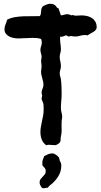

<svg xmlns="http://www.w3.org/2000/svg" viewBox="-20 -754 539 1025"><path d="M446.8 -564.9Q442.9 -566.4 439.5 -566.7Q436 -566.9 432.1 -566.9Q419.4 -566.9 407 -563Q394.5 -559.1 381.8 -559.1Q376 -559.1 369.6 -560.1Q363.3 -561 356.9 -562Q352.5 -559.1 347.2 -559.1Q341.8 -559.1 340.1 -562Q338.4 -564.9 334 -564.9Q329.6 -564.9 325.9 -563.2Q322.3 -561.5 318.6 -560.1Q314.9 -558.6 311 -557.9Q307.1 -557.1 301.8 -559.1Q300.8 -556.2 300.8 -552.5Q300.8 -548.8 300.8 -545.9Q300.8 -532.2 303 -518.3Q305.2 -504.4 305.2 -490.2Q305.2 -480.5 302 -470.5Q298.8 -460.4 298.8 -450.2Q298.8 -438 302 -425.8Q305.2 -413.6 305.2 -400.9Q305.2 -391.1 302 -381.3Q298.8 -371.6 298.8 -361.8Q298.8 -353.5 301.5 -345.9Q304.2 -338.4 305.2 -330.1Q307.6 -310.5 308.3 -291.5Q309.1 -272.5 309.1 -252.9Q309.1 -234.4 307.1 -215.1Q305.2 -195.8 305.2 -176.8Q305.2 -164.1 308.6 -152.6Q312 -141.1 312 -129.9Q312 -124 310.5 -118.7Q309.1 -113.3 309.1 -106.9Q308.1 -94.7 308.6 -82.8Q309.1 -70.8 309.1 -58.1Q309.1 -43.9 306.2 -30.8Q303.2 -17.6 303.2 -3.9Q303.2 1 300 5.4Q296.9 9.8 292.2 13.2Q287.6 16.6 282.5 18.8Q277.3 21 272.9 21Q264.6 21 257.1 20Q249.5 19 242.2 19Q238.3 19 234.6 19.3Q231 19.5 228 22Q210 9.8 202.9 -9Q195.8 -27.8 195.8 -48.8Q195.8 -64 198.5 -78.6Q201.2 -93.3 204.3 -107.9Q207.5 -122.6 210.2 -137Q212.9 -151.4 212.9 -167Q212.9 -174.3 212.9 -182.4Q212.9 -190.4 211.9 -198.2Q210.4 -205.6 206.3 -213.6Q202.1 -221.7 202.1 -229Q202.1 -231.9 203.6 -235.6Q205.1 -239.3 205.1 -243.2Q205.1 -247.1 203.6 -250.7Q202.1 -254.4 202.1 -258.8Q202.1 -269.5 207 -280Q211.9 -290.5 211.9 -301.8Q211.9 -310.5 210 -319.1Q208 -327.6 205.6 -336.2Q203.1 -344.7 201.2 -353.5Q199.2 -362.3 199.2 -371.1Q199.2 -378.4 200.7 -386Q202.1 -393.6 202.1 -400.9Q202.1 -408.7 200.7 -415.5Q199.2 -422.4 199.2 -430.2Q199.2 -434.6 200.7 -439.2Q202.1 -443.8 202.1 -449.2Q202.1 -459 199 -468.5Q195.8 -478 195.8 -487.8Q195.8 -497.6 199.5 -507.3Q203.1 -517.1 203.1 -526.9Q203.1 -538.1 199.2 -545.9Q188.5 -549.8 176.8 -550.8Q165 -551.8 153.8 -551.8Q134.3 -551.8 115.5 -550.3Q96.7 -548.8 77.1 -548.8Q65.9 -548.8 53 -551.3Q40 -553.7 29.1 -559.3Q18.1 -564.9 11 -574.5Q3.9 -584 3.9 -598.1Q3.9 -610.8 9.5 -623.8Q15.1 -636.7 18.1 -648.9Q37.6 -658.7 59.6 -662.4Q81.5 -666 104 -667Q126.5 -668 148.7 -667.5Q170.9 -667 191.9 -668Q196.3 -671.9 197.5 -678Q198.7 -684.1 199.2 -690.7Q199.7 -697.3 200.4 -703.6Q201.2 -710 205.1 -713.9V-715.8Q205.1 -717.8 210.2 -720.9Q215.3 -724.1 222.2 -727.1Q229 -730 235.4 -731.9Q241.7 -733.9 244.1 -733.9Q259.3 -733.9 266.6 -730.5Q273.9 -727.1 277.6 -722.7Q281.2 -718.3 283.7 -714.4Q286.1 -710.4 292 -710Q295.9 -701.2 298.6 -691.2Q301.3 -681.2 305.2 -671.9Q314 -672.9 322.5 -675.5Q331.1 -678.2 340.8 -678.2Q346.2 -678.2 351.8 -675.5Q357.4 -672.9 362.8 -671.9L370.1 -674.8L373 -671.9Q382.8 -669.4 393.6 -670.7Q404.3 -671.9 414.1 -671.9Q429.7 -671.9 444.6 -668.5Q459.5 -665 470.9 -657.5Q482.4 -649.9 489.3 -637.7Q496.1 -625.5 496.1 -607.9Q496.1 -599.6 490.5 -593.5Q484.9 -587.4 477.1 -582.8Q469.2 -578.1 460.9 -573.7Q452.6 -569.3 446.8 -564.9ZM307.1 130.9Q307.1 156.7 296.1 178.2Q285.2 199.7 267.1 217.8Q259.8 225.6 250.5 232.2Q241.2 238.8 235.4 248H232.4Q227.1 248 222.4 249.5Q217.8 251 212.4 251Q207.5 251 203.1 248Q199.2 242.2 195.3 235.4Q191.4 228.5 191.4 220.2Q191.4 209.5 196.5 202.4Q201.7 195.3 207.8 189.5Q213.9 183.6 219 177Q224.1 170.4 224.1 160.2Q224.1 152.8 222.4 148.9Q220.7 145 218 141.8Q215.3 138.7 212.2 135.7Q209 132.8 206.1 127.9V120.1Q205.1 107.9 208.7 98.6Q212.4 89.4 216.3 79.1Q228.5 72.8 238 68.8Q247.6 64.9 261.2 64.9Q264.6 64.9 269.5 67.1Q274.4 69.3 279.1 72.5Q283.7 75.7 287.6 79.3Q291.5 83 293.9 85.9Q295.9 88.9 296.9 95Q297.9 101.1 299.3 104Q301.3 108.9 302.7 111.3Q304.2 113.8 305.2 116Q306.2 118.2 306.6 121.3Q307.1 124.5 307.1 130.9Z"/></svg>

Font: Margarine
Style: Regular
Weight: 400
Designer: Astigmatic (AOETI)
Foundry: Astigmatic (AOETI)
Version: Version 1.000